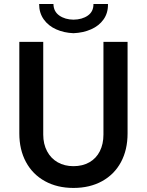

<svg xmlns="http://www.w3.org/2000/svg" viewBox="-20 -928 731 956"><path d="M76.2 -263.7V-719.7H195.3V-257.8Q195.3 -210.9 214.4 -175Q233.4 -139.2 267.3 -119.9Q301.3 -100.6 345.7 -100.6Q391.1 -100.6 425 -119.9Q459 -139.2 477.1 -175Q495.1 -210.9 495.1 -257.8V-719.7H615.2V-263.7Q615.2 -182.1 582.3 -120.8Q549.3 -59.6 488.3 -25.9Q427.2 7.8 345.7 7.8Q265.1 7.8 203.9 -25.9Q142.6 -59.6 109.4 -121.1Q76.2 -182.6 76.2 -263.7ZM174.8 -908.2H246.1Q246.6 -871.1 275.1 -850.8Q303.7 -830.6 345.7 -830.1Q389.2 -830.6 417.5 -850.6Q445.8 -870.6 445.3 -908.2H517.6Q518.6 -863.8 495.8 -831.5Q473.1 -799.3 433.6 -782Q394 -764.6 345.7 -762.7Q298.3 -764.6 259.5 -782Q220.7 -799.3 197.8 -831.5Q174.8 -863.8 174.8 -908.2Z"/></svg>

Font: Reddit Sans Vanilla SemiBold
Style: Regular
Weight: 600
Designer: Stephen Hutchings
Foundry: Reddit
Version: Version 1.013